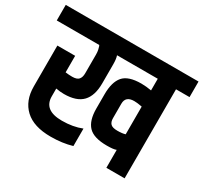

<svg xmlns="http://www.w3.org/2000/svg" viewBox="-173 -858 1121 1057"><g transform="rotate(30 387.0 -330.0)"><path d="M607 -213V-389Q577 -395 557 -395Q502 -395 502 -347V-255Q502 -231 514 -219Q526 -207 557 -207Q589 -207 607 -213ZM809 -665V-566H723V0H607V-114Q590 -107 548 -107Q464 -107 430 -143Q396 -179 396 -255V-346Q396 -423 428 -460.5Q460 -498 543 -498Q571 -498 607 -492V-566H348Q355 -547 355 -512V-391Q355 -313 318 -274Q281 -235 201 -235Q177 -235 150 -240V-190Q150 -102 265 -102Q335 -102 390 -124V-13Q329 5 255 5Q147 5 92 -46.5Q37 -98 37 -188V-448H150V-343Q171 -340 193 -340Q223 -340 234.5 -353.5Q246 -367 246 -392V-512Q246 -528 243 -541.5Q240 -555 238 -560L235 -566H-35V-665Z"/></g></svg>

Font: Khand ExtraBold
Style: Regular
Weight: 800
Designer: Sanchit Sawaria and Jyotish Sonowal (Devanagari), Satya Rajpurohit (Latin)
Foundry: Indian Type Foundry
Version: Version 2.000;PS 1.0;hotconv 1.0.79;makeotf.lib2.5.61930